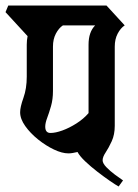

<svg xmlns="http://www.w3.org/2000/svg" viewBox="-38 -659 500 696"><path d="M378 -203Q378 -171 367 -147Q356 -123 345 -106.5Q334 -90 334 -78Q334 -67 347.5 -53Q361 -39 378.5 -26Q396 -13 408 -5L392 17Q381 11 360 -3.5Q339 -18 315 -36.5Q291 -55 271 -74Q251 -93 243 -108Q234 -106 226 -104.5Q218 -103 210 -103Q187 -103 157.5 -117Q128 -131 100 -153.5Q72 -176 53.5 -202Q35 -228 35 -252Q35 -271 47 -304.5Q59 -338 59 -381V-497Q59 -513 62 -528L-18 -615L-8 -639H348L414 -567Q399 -557 388.5 -537Q378 -517 378 -490ZM283 -497Q283 -543 307 -567H190Q175 -557 164.5 -537Q154 -517 154 -490V-329Q154 -299 147 -274.5Q140 -250 133 -231.5Q126 -213 126 -200Q126 -177 145 -177Q163 -177 188 -186Q213 -195 239 -211.5Q265 -228 283 -249Z"/></svg>

Font: Jaini Purva
Style: Regular
Weight: 400
Designer: Maithili Shingre, Girish Dalvi (Devanagari), Taresh Vohra (Latin)
Foundry: Ek Type
Version: Version 2.000; ttfautohint (v1.8.4.7-5d5b)